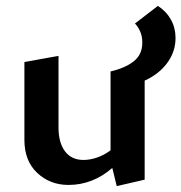

<svg xmlns="http://www.w3.org/2000/svg" viewBox="-20 -622 617 653"><path d="M213 7Q150 7 106.5 -34Q63 -75 63 -146V-411L179 -432V-188Q179 -137 201 -107.5Q223 -78 264 -78Q286 -78 309.5 -86Q333 -94 353.5 -109Q374 -124 386 -146L423 -121Q395 -80 362 -51Q329 -22 291.5 -7.5Q254 7 213 7ZM377 11 356 -75V-379L472 -400V-11ZM389 -325 356 -379Q407 -391 435.5 -414Q464 -437 464 -477Q464 -499 456.5 -515.5Q449 -532 439 -542L517 -602Q546 -583 561.5 -555Q577 -527 577 -493Q577 -450 553 -414Q529 -378 486.5 -355Q444 -332 389 -325Z"/></svg>

Font: Ysabeau
Style: Bold
Weight: 700
Designer: Christian Thalmann (Catharsis Fonts)
Version: Version 2.000;gftools[0.9.27.dev2+g8671c4b]